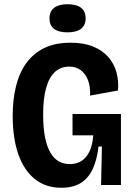

<svg xmlns="http://www.w3.org/2000/svg" viewBox="-20 -875 634 908"><path d="M270 13Q196 13 144.5 -28.5Q93 -70 66.5 -146Q40 -222 40 -327Q40 -403 55.5 -466.5Q71 -530 104 -576Q137 -622 188.5 -647.5Q240 -673 314 -673Q376 -673 420 -655Q464 -637 491.5 -606Q519 -575 530.5 -534Q542 -493 538 -447L406 -423Q408 -466 396 -496.5Q384 -527 361.5 -543.5Q339 -560 308 -560Q268 -560 240.5 -535.5Q213 -511 198.5 -460.5Q184 -410 184 -334Q184 -270 193 -225.5Q202 -181 218.5 -153Q235 -125 258 -112Q281 -99 310 -99Q343 -99 366.5 -114.5Q390 -130 404 -160.5Q418 -191 421 -235H323V-336H552V-223V0H458L462 -182H446Q439 -121 419 -77Q399 -33 362.5 -10Q326 13 270 13ZM299 -722Q257 -722 235.5 -738.5Q214 -755 214 -788Q214 -821 236 -838Q258 -855 299 -855Q342 -855 363.5 -838Q385 -821 385 -788Q385 -756 363.5 -739Q342 -722 299 -722Z"/></svg>

Font: Bricolage Grotesque 36pt SemiCondensed
Style: Bold
Weight: 700
Width: 4
Designer: Mathieu Triay
Foundry: Atelier Triay
Version: Version 1.001;gftools[0.9.33.dev8+g029e19f]